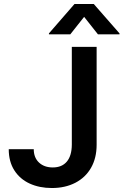

<svg xmlns="http://www.w3.org/2000/svg" viewBox="-20 -945 627 975"><path d="M470.7 -707V-210Q470.7 -142.6 442.4 -93Q414.1 -43.5 362.5 -16.8Q311 9.8 243.2 9.8Q180.2 9.8 130.6 -12.9Q81.1 -35.6 52.7 -80.1Q24.4 -124.5 24.4 -187.5H151.4Q151.4 -144.5 178 -119.6Q204.6 -94.7 248 -94.7Q294.4 -94.7 319.3 -124.3Q344.2 -153.8 344.7 -210V-707ZM407.2 -859.4 336.9 -770.5H228.5V-775.4L358.4 -924.8H456.1L586.9 -775.4V-770.5H477.5Z"/></svg>

Font: WEMIX Pretendard SemiBold
Style: Regular
Weight: 600
Designer: Base glyphs from Inter by Rasmus Andersson; Hangeul glyphs from Noto Sans CJK(Source Han Sans) by Jang Soo-young and Kan
Foundry: Kil Hyung-jin
Version: Version 1.000